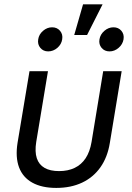

<svg xmlns="http://www.w3.org/2000/svg" viewBox="-20 -874 622 903"><path d="M244.6 9.8Q176.8 9.8 132.1 -14.9Q87.4 -39.6 69.6 -86.9Q51.8 -134.3 62.5 -202.1L118.7 -539.1H205.6L150.4 -206.5Q143.1 -160.2 153.1 -129.9Q163.1 -99.6 189.5 -84.5Q215.8 -69.3 257.8 -69.3Q299.8 -69.3 331.3 -84.5Q362.8 -99.6 382.8 -129.9Q402.8 -160.2 410.6 -206.5L465.3 -539.1H552.2L496.6 -202.1Q485.8 -134.8 452.4 -87.4Q418.9 -40 366.2 -15.1Q313.5 9.8 244.6 9.8ZM495.1 -632.3Q471.7 -632.3 457.8 -648.9Q443.8 -665.5 447.8 -689Q451.7 -712.4 470.9 -729Q490.2 -745.6 513.7 -745.6Q537.1 -745.6 551 -729Q564.9 -712.4 561 -689Q557.1 -665.5 537.8 -648.9Q518.6 -632.3 495.1 -632.3ZM206.5 -632.3Q183.6 -632.3 169.7 -648.9Q155.8 -665.5 159.7 -689Q163.1 -712.4 182.4 -729Q201.7 -745.6 225.1 -745.6Q248.5 -745.6 262.5 -729Q276.4 -712.4 272.5 -689Q269 -665.5 249.8 -648.9Q230.5 -632.3 206.5 -632.3ZM329.1 -709.5 370.6 -853.5H462.4L389.6 -709.5Z"/></svg>

Font: Inter 18pt
Style: Italic
Weight: 400
Italic angle: -9.3988°
Designer: Rasmus Andersson
Foundry: rsms
Version: Version 4.001;git-66647c0bb